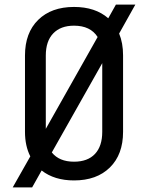

<svg xmlns="http://www.w3.org/2000/svg" viewBox="-20 -770 640 830"><path d="M35 40 111 -94Q88 -139 88 -200V-530Q88 -628 145 -684Q202 -740 300 -740Q392 -740 448 -691L481 -750H565L495 -625Q512 -584 512 -531V-200Q512 -102 455 -46Q398 10 300 10Q215 10 160 -33L119 40ZM178 -530V-213L402 -610Q371 -659 300 -659Q242 -659 210 -625.5Q178 -592 178 -530ZM300 -71Q359 -71 390.5 -104.5Q422 -138 422 -200V-497L204 -111Q236 -71 300 -71Z"/></svg>

Font: Liga JetBrainsMono Nerd Font
Style: Regular
Weight: 400
Designer: Philipp Nurullin, Konstantin Bulenkov
Foundry: JetBrains
Version: Version 2.225; ttfautohint (v1.8.3)